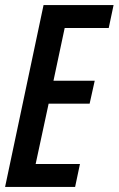

<svg xmlns="http://www.w3.org/2000/svg" viewBox="-21 -734 466 754"><path d="M-1 0H274L293 -90H119L170 -327H331L351 -417H189L233 -624H406L425 -714H150Z"/></svg>

Font: Noto Sans UI Condensed Medium
Style: Italic
Weight: 500
Width: 3
Italic angle: -12°
Designer: Monotype Design Team
Foundry: Monotype Imaging Inc.
Version: Version 1.901